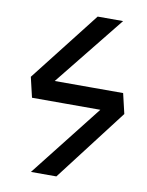

<svg xmlns="http://www.w3.org/2000/svg" viewBox="-80 -746 614 804"><g transform="rotate(10 227.5 -344.5)"><path d="M215.7 0H107.5L374.5 -339.7L450.5 -306.7ZM450.5 -306.7H58L37.9 -392.3H430.4ZM378 -689.1 113 -359.3 37.9 -392.3 269.8 -689.1Z"/></g></svg>

Font: Fira Sans Variable
Style: Italic
Weight: 397
Italic angle: -8°
Designer: Carrois Corporate & Edenspiekermann AG
Foundry: Carrois Corporate GbR & Edenspiekermann AG
Version: Version 4.202